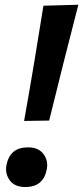

<svg xmlns="http://www.w3.org/2000/svg" viewBox="-20 -756 342 789"><path d="M79 -259Q100.5 -379 120.2 -497.5Q140 -616 158.5 -732.5L302 -736.5Q271.5 -619 241.5 -499.8Q211.5 -380.5 182 -260.5ZM83.5 12.5Q39.5 12.5 19.5 -15.8Q-0.5 -44 7 -80Q14 -114 35.5 -132.2Q57 -150.5 96.5 -150.5Q138 -150.5 158.8 -122.8Q179.5 -95 172 -59Q165.5 -25 144 -6.2Q122.5 12.5 83.5 12.5Z"/></svg>

Font: Commissioner SemiBold
Style: Italic
Weight: 600
Italic angle: -12°
Designer: Kostas Bartsokas
Foundry: Kostas Bartsokas
Version: Version 1.000; ttfautohint (v1.8.3)